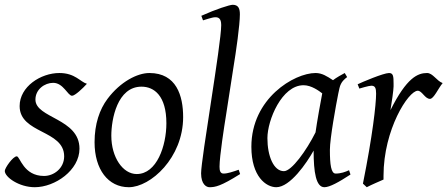

<svg xmlns="http://www.w3.org/2000/svg" viewBox="-22 -762 1869 802"><path d="M60 -319C60 -203 246 -220 246 -109C246 -59 203 -27 162 -27C75 -27 62 -109 48 -109C32 -109 -2 -60 -2 -48C-2 -22 58 20 123 20C208 20 310 -51 310 -141C310 -268 126 -268 126 -346C126 -389 165 -416 200 -416C243 -416 261 -362 279 -362C291 -362 324 -393 341 -412C313 -420 292 -457 226 -457C148 -457 60 -400 60 -319Z M569 -400C622 -400 673 -362 673 -247C673 -153 633 -35 549 -35C491 -35 443 -105 443 -195C443 -264 468 -400 569 -400ZM743 -273C743 -362 715 -457 602 -457C552 -457 481 -421 427 -349C394 -305 373 -244 373 -168C373 -54 430 20 516 20C607 20 743 -103 743 -273Z M981 -35 975 -53C952 -45 929 -37 912 -37C898 -37 895 -49 895 -66C895 -109 915 -237 922 -280L953 -480C964 -546 980 -658 980 -702C980 -726 974 -742 950 -742C938 -742 881 -724 819 -696L826 -677C831 -678 864 -690 877 -690C890 -690 902 -686 902 -657C902 -578 818 -99 818 -38C818 8 840 20 853 20C877 20 900 16 981 -35Z M1095 -185C1095 -260 1155 -406 1246 -406C1279 -406 1311 -382 1324 -372C1320 -353 1301 -247 1296 -209C1258 -133 1196 -47 1164 -47C1121 -47 1095 -110 1095 -185ZM1028 -149C1028 -24 1090 20 1132 20C1190 20 1259 -81 1288 -133C1288 -42 1298 20 1333 20C1355 20 1393 -1 1442 -33L1436 -51C1421 -44 1402 -37 1380 -37C1361 -37 1356 -74 1356 -136C1356 -184 1381 -321 1391 -371L1396 -394C1402 -421 1419 -433 1428 -440L1418 -457C1405 -450 1383 -438 1369 -427C1343 -444 1323 -457 1296 -457C1207 -457 1028 -351 1028 -149Z M1827 -415C1802 -424 1786 -457 1762 -457C1723 -457 1677 -438 1609 -302C1614 -331 1622 -387 1622 -401V-412C1622 -443 1621 -457 1603 -457C1580 -457 1488 -418 1472 -410L1479 -392C1482 -393 1519 -404 1529 -404C1545 -404 1549 -394 1549 -371C1549 -326 1534 -194 1494 5L1510 20C1533 8 1560 -3 1580 -12V-28C1580 -221 1684 -383 1723 -383C1741 -383 1753 -349 1774 -349C1790 -349 1808 -392 1827 -415Z"/></svg>

Font: Temporarium
Style: Italic
Weight: 400
Italic angle: -7°
Version: Version 1.1